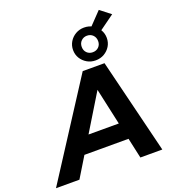

<svg xmlns="http://www.w3.org/2000/svg" viewBox="-245 -1196 1193 1332"><g transform="rotate(-20 351.5 -530.5)"><path d="M-63 0 389 -700H550L722 0H560L424 -620H488L110 0ZM124 -150 190 -273H551L570 -150ZM500 -739Q465 -739 437 -755.5Q409 -772 392.5 -799Q376 -826 376 -860Q376 -893 392.5 -920.5Q409 -948 437.5 -964.5Q466 -981 500 -981Q536 -981 564 -964.5Q592 -948 608.5 -920.5Q625 -893 625 -860Q625 -826 608.5 -799Q592 -772 564 -755.5Q536 -739 500 -739ZM500 -799Q527 -799 544 -816Q561 -833 561 -859Q561 -886 544 -903.5Q527 -921 500 -921Q475 -921 457.5 -904Q440 -887 440 -860Q440 -833 457 -816Q474 -799 500 -799ZM593 -912 519 -936 639 -1061 716 -1001Z"/></g></svg>

Font: Montserrat Thin
Style: Bold Italic
Weight: 700
Italic angle: -11.3°
Version: Version 9.000